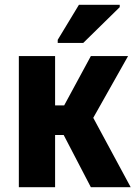

<svg xmlns="http://www.w3.org/2000/svg" viewBox="-20 -785 568 805"><path d="M59 0V-550H211V-343H249L361 -550H517L371 -291L528 0H361L247 -219H211V0ZM222 -605V-618L311 -765H482V-755L329 -605Z"/></svg>

Font: Noto Sans Condensed ExtraBold
Style: Regular
Weight: 800
Width: 3
Designer: Monotype Design Team
Foundry: Monotype Imaging Inc.
Version: Version 2.013; ttfautohint (v1.8.4.7-5d5b)